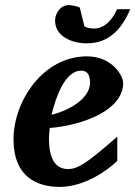

<svg xmlns="http://www.w3.org/2000/svg" viewBox="-20 -721 531 753"><path d="M463 -395C463 -425 419 -500 321 -500C150 -500 33 -326 33 -174C33 -26 127 12 214 12C311 12 401 -52 440 -90V-185C330 -90 290 -58 247 -58C191 -58 172 -109 172 -178C172 -189 174 -207 175 -219C308 -230 463 -290 463 -395ZM333 -396C333 -335 251 -287 182 -271C200 -344 236 -444 298 -444C328 -444 333 -419 333 -396ZM491 -685H439C426 -654 396 -609 348 -609C333 -609 318 -613 311 -618L293 -691C283 -697 259 -701 250 -701C216 -701 196 -668 196 -640C196 -577 264 -551 320 -551C407 -551 457 -606 491 -685Z"/></svg>

Font: Veleka
Style: Bold Italic
Weight: 700
Italic angle: -12°
Designer: Stefan Peev, Context Ltd, 2016; SIL International, 1997-2014.
Foundry: Stefan Peev, Context Ltd, 2016
Version: Version 5.000